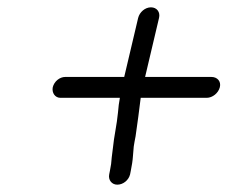

<svg xmlns="http://www.w3.org/2000/svg" viewBox="-20 -558 621 524"><path d="M335 -82 337 -92C340 -107 342 -119 343 -134L345 -158C346 -166 348 -175 350 -186C355 -220 360 -258 364 -291H544C560 -291 576 -304 580 -320C584 -336 573 -348 557 -348H376L414 -509C418 -525 408 -538 392 -538C376 -538 361 -525 357 -509L319 -348H158C143 -348 128 -336 124 -320C121 -305 130 -291 145 -291H307V-290C305 -279 303 -266 302 -251C299 -218 291 -185 288 -153L285 -129C284 -115 283 -106 280 -92L278 -82C275 -67 285 -54 300 -54C316 -54 331 -66 335 -82Z"/></svg>

Font: Electronic
Style: It
Weight: 400
Version: Version 1.011